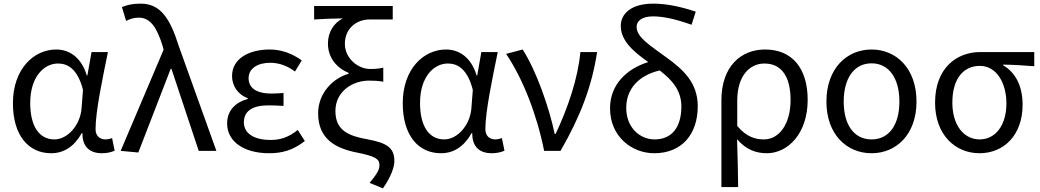

<svg xmlns="http://www.w3.org/2000/svg" viewBox="-20 -829 5717 1055"><path d="M261 13C331 13 388 -24 429 -97H433C432 -21 475 13 540 13C572 13 594 6 610 -1L596 -70C585 -66 571 -63 559 -63C529 -63 505 -82 505 -119C505 -218 544 -400 573 -543H483L460 -414H457C426 -518 357 -557 289 -557C164 -557 51 -448 51 -262C51 -84 137 13 261 13ZM279 -63C195 -63 146 -136 146 -263C146 -406 221 -480 299 -480C350 -480 406 -453 436 -335L428 -232C420 -140 351 -63 279 -63Z M740 9 918 -451H922L1072 0H1169L963 -574C914 -730 861 -809 753 -809C705 -809 676 -801 650 -790L673 -714C693 -724 713 -732 743 -732C805 -732 842 -679 873 -578L879 -556L643 0Z M1458 13C1533 13 1590 -4 1655 -54L1616 -115C1565 -74 1520 -60 1467 -60C1374 -60 1320 -97 1320 -157C1320 -217 1365 -250 1454 -250C1481 -250 1507 -249 1538 -247V-318C1512 -316 1492 -315 1471 -315C1383 -315 1346 -350 1346 -399C1346 -455 1398 -484 1465 -484C1515 -484 1559 -467 1601 -436L1638 -497C1587 -534 1528 -557 1462 -557C1351 -557 1255 -509 1255 -411C1255 -360 1285 -310 1341 -290V-285C1280 -269 1228 -227 1228 -150C1228 -49 1324 13 1458 13Z M2084 206C2128 144 2147 89 2147 56C2147 -18 2105 -44 1997 -64C1897 -82 1823 -111 1823 -219C1823 -325 1915 -386 2008 -386C2036 -386 2057 -385 2086 -380V-457C2057 -451 2042 -450 2013 -450C1948 -450 1875 -508 1875 -588C1875 -673 1939 -722 2011 -722H2138V-796H1706V-722C1773 -726 1804 -727 1863 -728C1813 -701 1782 -652 1782 -590C1782 -511 1830 -456 1896 -428V-424C1806 -398 1728 -314 1728 -207C1728 -64 1825 -14 1940 9C2040 29 2065 44 2065 77C2065 107 2050 127 2011 176Z M2403 13C2473 13 2530 -24 2571 -97H2575C2574 -21 2617 13 2682 13C2714 13 2736 6 2752 -1L2738 -70C2727 -66 2713 -63 2701 -63C2671 -63 2647 -82 2647 -119C2647 -218 2686 -400 2715 -543H2625L2602 -414H2599C2568 -518 2499 -557 2431 -557C2306 -557 2193 -448 2193 -262C2193 -84 2279 13 2403 13ZM2421 -63C2337 -63 2288 -136 2288 -263C2288 -406 2363 -480 2441 -480C2492 -480 2548 -453 2578 -335L2570 -232C2562 -140 2493 -63 2421 -63Z M2970 0H3060C3170 -191 3232 -354 3261 -543H3169C3156 -397 3099 -233 3033 -93H3028C2997 -240 2927 -440 2852 -557L2761 -533C2854 -395 2930 -199 2970 0Z M3577 -63C3495 -63 3421 -129 3421 -236C3421 -341 3490 -415 3605 -442C3671 -391 3724 -334 3724 -244C3724 -134 3675 -63 3577 -63ZM3803 -765C3713 -795 3637 -809 3570 -809C3446 -809 3391 -752 3391 -687C3391 -603 3464 -543 3542 -488C3424 -451 3332 -365 3332 -234C3332 -79 3451 13 3575 13C3726 13 3814 -91 3814 -245C3814 -375 3734 -447 3641 -514C3553 -579 3478 -623 3478 -682C3478 -712 3505 -739 3568 -739C3621 -739 3687 -726 3780 -693Z M3944 199H4036C4035 103 4033 34 4030 -64C4080 -6 4135 13 4194 13C4308 13 4418 -94 4418 -280C4418 -451 4335 -557 4184 -557C4052 -557 3944 -465 3944 -278ZM4178 -63C4131 -63 4082 -76 4031 -137V-276C4031 -413 4100 -480 4180 -480C4281 -480 4324 -399 4324 -279C4324 -144 4259 -63 4178 -63Z M4769 13C4905 13 5016 -90 5016 -271C5016 -453 4905 -557 4769 -557C4633 -557 4521 -453 4521 -271C4521 -90 4633 13 4769 13ZM4769 -63C4672 -63 4616 -144 4616 -271C4616 -397 4672 -481 4769 -481C4866 -481 4922 -397 4922 -271C4922 -144 4866 -63 4769 -63Z M5362 13C5495 13 5599 -85 5599 -254C5599 -357 5559 -432 5492 -470V-474C5552 -473 5602 -470 5663 -465V-543H5366C5238 -543 5118 -456 5118 -265C5118 -86 5231 13 5362 13ZM5363 -63C5276 -63 5213 -141 5213 -265C5213 -402 5278 -467 5364 -467C5458 -467 5510 -370 5510 -261C5510 -139 5449 -63 5363 -63Z"/></svg>

Font: Noto Sans Mono CJK JP Regular
Style: Regular
Weight: 400
Designer: Ryoko NISHIZUKA (kana & ideographs); Paul D. Hunt (Latin, Greek & Cyrillic); Wenlong ZHANG (bopomofo); Sandoll Communica
Foundry: Adobe Systems Incorporated
Version: Version 1.004;PS 1.004;hotconv 1.0.82;makeotf.lib2.5.63406